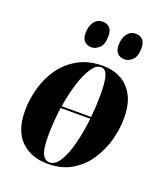

<svg xmlns="http://www.w3.org/2000/svg" viewBox="-139 -852 842 961"><g transform="rotate(20 282.0 -371.5)"><path d="M225 10Q137 10 83 -43Q29 -96 29 -202Q29 -259 45 -319.5Q61 -380 96 -431Q131 -482 187 -514Q243 -546 322 -546Q373 -546 415 -524Q457 -502 482.5 -455.5Q508 -409 508 -334Q508 -279 492 -219Q476 -159 442 -107Q408 -55 354.5 -22.5Q301 10 225 10ZM312 -536Q287 -536 264 -502Q241 -468 223 -411Q205 -354 194 -285H351Q357 -347 357 -408Q357 -473 347.5 -504.5Q338 -536 312 -536ZM233 0Q263 0 286.5 -38.5Q310 -77 326 -140Q342 -203 350 -275H192Q187 -238 184 -199.5Q181 -161 181 -123Q181 -55 194 -27.5Q207 0 233 0ZM409 -613Q385 -613 371 -627Q357 -641 357 -670Q357 -707 374 -730Q391 -753 419 -753Q442 -753 456 -739Q470 -725 470 -696Q470 -650 450.5 -631.5Q431 -613 409 -613ZM233 -613Q209 -613 195 -627Q181 -641 181 -670Q181 -707 197.5 -730Q214 -753 243 -753Q266 -753 280 -739Q294 -725 294 -696Q294 -650 274 -631.5Q254 -613 233 -613Z"/></g></svg>

Font: Noto Serif Display ExtraCondensed Black
Style: Italic
Weight: 900
Width: 2
Italic angle: -12°
Designer: Monotype Design Team
Foundry: Monotype Imaging Inc.
Version: Version 2.009